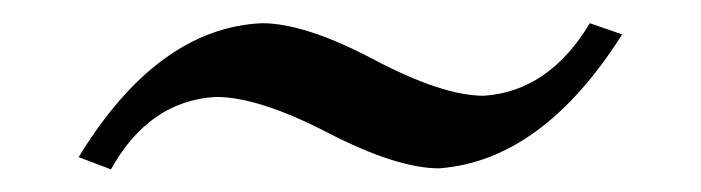

<svg xmlns="http://www.w3.org/2000/svg" viewBox="-20 -367 613 168"><path d="M77.1 -218.8 48.8 -229.5Q117.7 -342.3 209 -346.7Q247.1 -346.7 307.1 -314.9Q367.2 -283.2 403.3 -283.2Q460.4 -287.1 496.1 -346.7L524.4 -336.9Q454.6 -226.6 364.3 -219.7Q327.1 -219.7 266.6 -251Q206.1 -282.2 168.9 -282.2Q110.4 -278.8 77.1 -218.8Z"/></svg>

Font: Almanac
Style: Regular
Weight: 400
Designer: Eden's Almanac
Version: Version 3.501;March 28, 2021;FontCreator 13.0.0.2683 64-bit